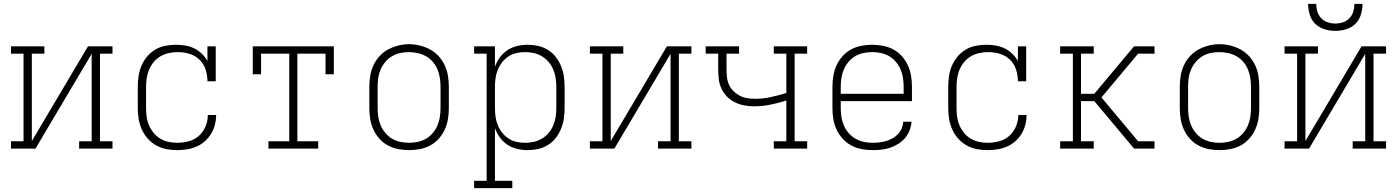

<svg xmlns="http://www.w3.org/2000/svg" viewBox="-20 -770 7240 995"><path d="M37 0V-38H102V-492H37V-530H210V-492H145V-39L436 -530H563V-492H498V-38H563V0H390V-38H455V-491L164 0Z M898 8Q869 8 841 2.5Q813 -3 788.5 -17Q764 -31 745 -52.5Q726 -74 714.5 -100Q703 -126 698.5 -154Q694 -182 694 -210V-320Q694 -348 698 -375.5Q702 -403 713 -429Q724 -455 742 -476.5Q760 -498 784 -512.5Q808 -527 836 -532.5Q864 -538 892 -538Q916 -538 940 -534Q964 -530 986 -519.5Q1008 -509 1025.5 -492Q1043 -475 1055 -454V-530H1098V-349H1055Q1055 -380 1045.5 -409.5Q1036 -439 1014 -460.5Q992 -482 962 -491Q932 -500 901 -500Q878 -500 855 -495Q832 -490 812 -478.5Q792 -467 777 -449Q762 -431 753 -410Q744 -389 740.5 -366Q737 -343 737 -320V-210Q737 -187 740 -164.5Q743 -142 752 -121Q761 -100 775.5 -82Q790 -64 810 -52Q830 -40 852.5 -35Q875 -30 898 -30Q928 -30 958 -38Q988 -46 1010.5 -66Q1033 -86 1045 -114.5Q1057 -143 1057 -174H1100Q1100 -148 1093.5 -123Q1087 -98 1073.5 -76Q1060 -54 1040.5 -37Q1021 -20 997.5 -10Q974 0 948.5 4Q923 8 898 8Z M1371 0V-38H1479V-492H1333V-385H1290V-530H1710V-385H1667V-492H1521V-38H1629V0Z M2100 8Q2072 8 2043.5 2.5Q2015 -3 1990 -16.5Q1965 -30 1946 -51.5Q1927 -73 1915 -99Q1903 -125 1898.5 -153.5Q1894 -182 1894 -210V-320Q1894 -348 1898.5 -376.5Q1903 -405 1915 -431Q1927 -457 1946.5 -478.5Q1966 -500 1991 -513.5Q2016 -527 2044 -534Q2072 -541 2100 -541Q2128 -541 2156 -534Q2184 -527 2209 -513.5Q2234 -500 2253.5 -478.5Q2273 -457 2285 -431Q2297 -405 2301.5 -376.5Q2306 -348 2306 -320V-210Q2306 -182 2301.5 -153.5Q2297 -125 2285 -99Q2273 -73 2254 -51.5Q2235 -30 2210 -16.5Q2185 -3 2156.5 2.5Q2128 8 2100 8ZM2100 -30Q2123 -30 2146 -35Q2169 -40 2188.5 -51.5Q2208 -63 2223 -81Q2238 -99 2247 -120Q2256 -141 2259.5 -164Q2263 -187 2263 -210V-320Q2263 -343 2259.5 -366Q2256 -389 2247 -410.5Q2238 -432 2222.5 -450Q2207 -468 2187 -479Q2167 -490 2144 -495Q2121 -500 2098 -500Q2075 -500 2052.5 -495Q2030 -490 2010.5 -478Q1991 -466 1976 -448Q1961 -430 1952 -409Q1943 -388 1940 -365.5Q1937 -343 1937 -320V-210Q1937 -187 1940.5 -164Q1944 -141 1953 -120Q1962 -99 1977 -81Q1992 -63 2011.5 -51.5Q2031 -40 2054 -35Q2077 -30 2100 -30Z M2437 205V167H2502V-492H2437V-530H2545V-424Q2554 -450 2570.5 -472.5Q2587 -495 2609.5 -510Q2632 -525 2659.5 -531.5Q2687 -538 2714 -538Q2742 -538 2769 -532Q2796 -526 2819.5 -511.5Q2843 -497 2860 -475Q2877 -453 2887.5 -427.5Q2898 -402 2902 -374.5Q2906 -347 2906 -320V-210Q2906 -183 2902 -155.5Q2898 -128 2887.5 -102.5Q2877 -77 2860 -55Q2843 -33 2819.5 -18.5Q2796 -4 2769 2Q2742 8 2714 8Q2687 8 2659.5 1.5Q2632 -5 2609.5 -20Q2587 -35 2570.5 -57.5Q2554 -80 2545 -106V167H2635V205ZM2701 -30Q2724 -30 2746.5 -35Q2769 -40 2789 -52Q2809 -64 2823.5 -81.5Q2838 -99 2847 -120Q2856 -141 2859.5 -164Q2863 -187 2863 -210V-320Q2863 -343 2859.5 -366Q2856 -389 2847 -410Q2838 -431 2823.5 -448.5Q2809 -466 2789 -478Q2769 -490 2746.5 -495Q2724 -500 2701 -500Q2678 -500 2656 -495Q2634 -490 2615 -477.5Q2596 -465 2582 -447Q2568 -429 2559.5 -408Q2551 -387 2548 -365Q2545 -343 2545 -320V-210Q2545 -187 2548 -165Q2551 -143 2559.5 -122Q2568 -101 2582 -83Q2596 -65 2615 -52.5Q2634 -40 2656 -35Q2678 -30 2701 -30Z M3037 0V-38H3102V-492H3037V-530H3210V-492H3145V-39L3436 -530H3563V-492H3498V-38H3563V0H3390V-38H3455V-491L3164 0Z M3990 0V-38H4055V-249Q4014 -236 3972 -227.5Q3930 -219 3887 -219Q3861 -219 3835.5 -224Q3810 -229 3787 -240.5Q3764 -252 3746 -271Q3728 -290 3717.5 -313.5Q3707 -337 3704.5 -363Q3702 -389 3702 -414V-492H3637V-530H3810V-492H3745V-414Q3745 -394 3747 -373Q3749 -352 3757 -333Q3765 -314 3780 -299Q3795 -284 3813 -274.5Q3831 -265 3851.5 -261.5Q3872 -258 3893 -258Q3934 -258 3975 -267Q4016 -276 4055 -288V-492H3990V-530H4163V-492H4098V-38H4163V0Z M4502 8Q4473 8 4444.5 2.5Q4416 -3 4391 -16.5Q4366 -30 4346.5 -51.5Q4327 -73 4315 -99Q4303 -125 4298.5 -153Q4294 -181 4294 -210V-320Q4294 -348 4298.5 -376.5Q4303 -405 4315 -431Q4327 -457 4346 -478.5Q4365 -500 4390 -513.5Q4415 -527 4443.5 -532.5Q4472 -538 4500 -538Q4528 -538 4556.5 -532.5Q4585 -527 4610 -513.5Q4635 -500 4654 -478.5Q4673 -457 4685 -431Q4697 -405 4701.5 -376.5Q4706 -348 4706 -320V-246H4337V-210Q4337 -187 4340.5 -164Q4344 -141 4353 -120Q4362 -99 4377.5 -81Q4393 -63 4413 -51.5Q4433 -40 4455.5 -35Q4478 -30 4502 -30Q4519 -30 4537 -32Q4555 -34 4572 -39Q4589 -44 4605 -53Q4621 -62 4633.5 -75Q4646 -88 4653 -104.5Q4660 -121 4661 -139H4704Q4702 -116 4693.5 -94Q4685 -72 4670 -54.5Q4655 -37 4635 -24.5Q4615 -12 4593 -4.5Q4571 3 4548 5.5Q4525 8 4502 8ZM4663 -284V-320Q4663 -343 4659.5 -366Q4656 -389 4647 -410Q4638 -431 4623 -449Q4608 -467 4588.5 -478.5Q4569 -490 4546 -495Q4523 -500 4500 -500Q4477 -500 4454 -495Q4431 -490 4411.5 -478.5Q4392 -467 4377 -449Q4362 -431 4353 -410Q4344 -389 4340.5 -366Q4337 -343 4337 -320V-284Z M5098 8Q5069 8 5041 2.5Q5013 -3 4988.5 -17Q4964 -31 4945 -52.5Q4926 -74 4914.5 -100Q4903 -126 4898.5 -154Q4894 -182 4894 -210V-320Q4894 -348 4898 -375.5Q4902 -403 4913 -429Q4924 -455 4942 -476.5Q4960 -498 4984 -512.5Q5008 -527 5036 -532.5Q5064 -538 5092 -538Q5116 -538 5140 -534Q5164 -530 5186 -519.5Q5208 -509 5225.5 -492Q5243 -475 5255 -454V-530H5298V-349H5255Q5255 -380 5245.5 -409.5Q5236 -439 5214 -460.5Q5192 -482 5162 -491Q5132 -500 5101 -500Q5078 -500 5055 -495Q5032 -490 5012 -478.5Q4992 -467 4977 -449Q4962 -431 4953 -410Q4944 -389 4940.5 -366Q4937 -343 4937 -320V-210Q4937 -187 4940 -164.5Q4943 -142 4952 -121Q4961 -100 4975.5 -82Q4990 -64 5010 -52Q5030 -40 5052.5 -35Q5075 -30 5098 -30Q5128 -30 5158 -38Q5188 -46 5210.5 -66Q5233 -86 5245 -114.5Q5257 -143 5257 -174H5300Q5300 -148 5293.5 -123Q5287 -98 5273.5 -76Q5260 -54 5240.5 -37Q5221 -20 5197.5 -10Q5174 0 5148.5 4Q5123 8 5098 8Z M5474 0V-38H5540V-492H5474V-530H5648V-492H5582V-284H5651L5857 -530H5963V-492H5878L5688 -265L5878 -38H5963V0H5857L5651 -246H5582V-38H5648V0Z M6300 8Q6272 8 6243.5 2.5Q6215 -3 6190 -16.5Q6165 -30 6146 -51.5Q6127 -73 6115 -99Q6103 -125 6098.5 -153.5Q6094 -182 6094 -210V-320Q6094 -348 6098.5 -376.5Q6103 -405 6115 -431Q6127 -457 6146.5 -478.5Q6166 -500 6191 -513.5Q6216 -527 6244 -534Q6272 -541 6300 -541Q6328 -541 6356 -534Q6384 -527 6409 -513.5Q6434 -500 6453.5 -478.5Q6473 -457 6485 -431Q6497 -405 6501.5 -376.5Q6506 -348 6506 -320V-210Q6506 -182 6501.5 -153.5Q6497 -125 6485 -99Q6473 -73 6454 -51.5Q6435 -30 6410 -16.5Q6385 -3 6356.5 2.5Q6328 8 6300 8ZM6300 -30Q6323 -30 6346 -35Q6369 -40 6388.5 -51.5Q6408 -63 6423 -81Q6438 -99 6447 -120Q6456 -141 6459.5 -164Q6463 -187 6463 -210V-320Q6463 -343 6459.5 -366Q6456 -389 6447 -410.5Q6438 -432 6422.5 -450Q6407 -468 6387 -479Q6367 -490 6344 -495Q6321 -500 6298 -500Q6275 -500 6252.5 -495Q6230 -490 6210.5 -478Q6191 -466 6176 -448Q6161 -430 6152 -409Q6143 -388 6140 -365.5Q6137 -343 6137 -320V-210Q6137 -187 6140.5 -164Q6144 -141 6153 -120Q6162 -99 6177 -81Q6192 -63 6211.5 -51.5Q6231 -40 6254 -35Q6277 -30 6300 -30Z M6637 0V-38H6702V-492H6637V-530H6810V-492H6745V-39L7036 -530H7163V-492H7098V-38H7163V0H6990V-38H7055V-491L6764 0ZM6900 -610Q6872 -610 6844 -618.5Q6816 -627 6796 -646.5Q6776 -666 6767.5 -694Q6759 -722 6759 -750H6801Q6801 -730 6807 -710Q6813 -690 6827 -675.5Q6841 -661 6860.5 -654.5Q6880 -648 6900 -648Q6920 -648 6939.5 -654.5Q6959 -661 6973 -675.5Q6987 -690 6993 -710Q6999 -730 6999 -750H7041Q7041 -722 7032.5 -694Q7024 -666 7004 -646.5Q6984 -627 6956 -618.5Q6928 -610 6900 -610Z"/></svg>

Font: Iosevka Curly Slab XLtEx
Style: Regular
Weight: 200
Width: 7
Monospace: yes
Designer: Belleve Invis
Foundry: Belleve Invis
Version: Version 11.1.0; ttfautohint (v1.8.3)